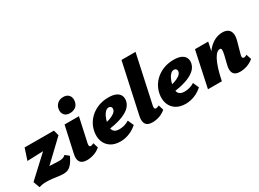

<svg xmlns="http://www.w3.org/2000/svg" viewBox="-39 -1342 2678 1989"><g transform="rotate(-30 1300.0 -347.5)"><path d="M310 11Q275 10 246 6Q217 2 185.5 -2.5Q154 -7 110 -7Q78 -7 55.5 -2.5Q33 2 23 6L-5 -71L332 -383L353 -303L50 -292L95 -428L445 -427L462 -362L126 -43L58 -97Q82 -108 120.5 -120.5Q159 -133 202 -133Q214 -133 237.5 -132Q261 -131 285 -130Q309 -129 323 -128Q356 -127 376.5 -132.5Q397 -138 414 -154L458 -119Q431 -60 405 -32Q379 -4 355 3.5Q331 11 310 11Z M589 10Q559 10 535.5 -1.5Q512 -13 502.5 -41Q493 -69 504 -118L572 -427H744L681 -139Q677 -120 680.5 -109Q684 -98 697 -98Q704 -98 712.5 -100.5Q721 -103 733 -110L752 -49Q718 -19 675 -4.5Q632 10 589 10ZM682 -500Q647 -500 627 -515Q607 -530 600.5 -554Q594 -578 600 -605Q609 -639 635.5 -660Q662 -681 700 -681Q734 -681 754.5 -666Q775 -651 782 -626.5Q789 -602 782 -574Q774 -537 746 -518.5Q718 -500 682 -500Z M990 16Q919 16 873 -14.5Q827 -45 809 -96.5Q791 -148 803 -212Q816 -280 858 -332Q900 -384 963 -413.5Q1026 -443 1102 -443Q1164 -443 1198 -425Q1232 -407 1242.5 -377.5Q1253 -348 1245 -315Q1234 -269 1193 -236.5Q1152 -204 1088 -183.5Q1024 -163 943 -152L926 -223Q960 -228 995.5 -239.5Q1031 -251 1056.5 -269Q1082 -287 1087 -309Q1090 -320 1087 -330Q1084 -340 1076 -346Q1068 -352 1055 -352Q1034 -352 1016 -334.5Q998 -317 984.5 -288Q971 -259 963 -221Q956 -186 960 -158.5Q964 -131 983.5 -115.5Q1003 -100 1043 -100Q1070 -100 1100 -108Q1130 -116 1159 -134L1190 -64Q1155 -33 1119 -15.5Q1083 2 1050.5 9Q1018 16 990 16Z M1373 10Q1342 10 1319 -1.5Q1296 -13 1287 -41Q1278 -69 1288 -117L1417 -711H1585L1461 -139Q1457 -120 1460.5 -109Q1464 -98 1479 -98Q1485 -98 1493.5 -100.5Q1502 -103 1515 -110L1534 -49Q1500 -19 1458 -4.5Q1416 10 1373 10Z M1770 16Q1699 16 1653 -14.5Q1607 -45 1589 -96.5Q1571 -148 1583 -212Q1596 -280 1638 -332Q1680 -384 1743 -413.5Q1806 -443 1882 -443Q1944 -443 1978 -425Q2012 -407 2022.5 -377.5Q2033 -348 2025 -315Q2014 -269 1973 -236.5Q1932 -204 1868 -183.5Q1804 -163 1723 -152L1706 -223Q1740 -228 1775.5 -239.5Q1811 -251 1836.5 -269Q1862 -287 1867 -309Q1870 -320 1867 -330Q1864 -340 1856 -346Q1848 -352 1835 -352Q1814 -352 1796 -334.5Q1778 -317 1764.5 -288Q1751 -259 1743 -221Q1736 -186 1740 -158.5Q1744 -131 1763.5 -115.5Q1783 -100 1823 -100Q1850 -100 1880 -108Q1910 -116 1939 -134L1970 -64Q1935 -33 1899 -15.5Q1863 2 1830.5 9Q1798 16 1770 16Z M2420 10Q2390 10 2367.5 -1.5Q2345 -13 2336.5 -41Q2328 -69 2339 -117L2366 -228Q2374 -264 2372.5 -282Q2371 -300 2356 -300Q2337 -300 2318 -284Q2299 -268 2280 -233Q2261 -198 2242.5 -140.5Q2224 -83 2207 0H2148Q2173 -130 2208.5 -214.5Q2244 -299 2286.5 -347Q2329 -395 2373.5 -415.5Q2418 -436 2462 -436Q2503 -436 2528 -419Q2553 -402 2560 -368Q2567 -334 2553 -283L2513 -138Q2508 -120 2512 -109Q2516 -98 2529 -98Q2536 -98 2544.5 -100.5Q2553 -103 2565 -110L2585 -49Q2549 -19 2506.5 -4.5Q2464 10 2420 10ZM2041 0 2132 -427H2290L2200 0Z"/></g></svg>

Font: Ysabeau Black
Style: Italic
Weight: 900
Italic angle: -12°
Version: Version 2.000;gftools[0.9.27.dev2+g8671c4b]